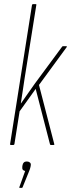

<svg xmlns="http://www.w3.org/2000/svg" viewBox="-20 -703 344 931"><path d="M33 0Q28 0 29 -5L135 -678Q136 -683 141 -683H152Q154 -683 155.5 -682.5Q157 -682 156 -678L99 -321Q95 -292 90.5 -264Q86 -236 81 -202H82Q100 -228 116.5 -251.5Q133 -275 150 -299L280 -475Q282 -478 283 -478.5Q284 -479 286 -479H300Q303 -479 304 -478Q305 -477 303 -474L169 -291L243 -5Q244 -2 243 -1Q242 0 240 0H226Q223 0 222 -5L153 -272L75 -163L50 -5Q49 0 44 0ZM77 208Q72 208 74 204L102 126Q95 125 91 120.5Q87 116 88 106L89 99Q92 80 110 80Q119 80 125 85Q131 90 129 100L128 106Q127 111 125 117Q123 123 120 130L90 204Q89 208 86 208Z"/></svg>

Font: Sofia Sans Extra Condensed Thin
Style: Italic
Weight: 250
Italic angle: -9°
Version: Version 4.100